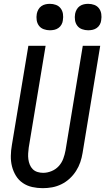

<svg xmlns="http://www.w3.org/2000/svg" viewBox="-20 -974 550 1002"><path d="M203 8Q175 8 148 2Q121 -4 99 -19Q77 -34 63 -57Q49 -80 42.5 -106Q36 -132 36.5 -160.5Q37 -189 42 -217L128 -735H218L130 -204Q128 -189 127 -173.5Q126 -158 128 -143Q130 -128 135.5 -114.5Q141 -101 151 -91Q161 -81 175.5 -76.5Q190 -72 205 -72Q227 -72 249 -81Q271 -90 286.5 -107Q302 -124 310 -145.5Q318 -167 322 -189L412 -735H503L411 -176Q407 -151 399 -127.5Q391 -104 377 -82Q363 -60 343.5 -42Q324 -24 300.5 -12.5Q277 -1 252.5 3.5Q228 8 203 8ZM440 -816Q424 -816 408.5 -821.5Q393 -827 383.5 -839.5Q374 -852 371.5 -868.5Q369 -885 372 -902Q374 -913 380 -924Q386 -935 396 -942Q406 -949 417.5 -951.5Q429 -954 440 -954Q457 -954 472 -948.5Q487 -943 496.5 -930.5Q506 -918 508.5 -901.5Q511 -885 508 -868Q507 -857 501 -846Q495 -835 485 -828Q475 -821 463.5 -818.5Q452 -816 440 -816ZM240 -816Q224 -816 208.5 -821.5Q193 -827 183.5 -839.5Q174 -852 171.5 -868.5Q169 -885 172 -902Q174 -913 180 -924Q186 -935 196 -942Q206 -949 217.5 -951.5Q229 -954 240 -954Q257 -954 272 -948.5Q287 -943 296.5 -930.5Q306 -918 308.5 -901.5Q311 -885 308 -868Q307 -857 301 -846Q295 -835 285 -828Q275 -821 263.5 -818.5Q252 -816 240 -816Z"/></svg>

Font: Iosevka Curly Medium Oblique
Style: Regular
Weight: 500
Italic angle: -9°
Monospace: yes
Designer: Belleve Invis
Foundry: Belleve Invis
Version: Version 11.1.0; ttfautohint (v1.8.3)